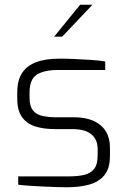

<svg xmlns="http://www.w3.org/2000/svg" viewBox="-20 -786 538 812"><path d="M262 6Q244 6 215 5Q186 4 154 2.5Q122 1 96 -1Q70 -3 57 -5V-40H270Q307 -40 334.5 -46Q362 -52 377.5 -71Q393 -90 393 -130V-156Q393 -195 367 -217.5Q341 -240 285 -240H213Q164 -240 128.5 -251.5Q93 -263 73 -291Q53 -319 53 -368V-395Q53 -445 72.5 -476Q92 -507 131.5 -522.5Q171 -538 233 -538Q259 -538 295 -536.5Q331 -535 367 -532.5Q403 -530 425 -526V-490H225Q167 -490 136 -470.5Q105 -451 105 -395V-372Q105 -337 119.5 -319Q134 -301 160 -295.5Q186 -290 220 -290H293Q364 -290 404.5 -257Q445 -224 445 -161V-127Q445 -73 421 -44.5Q397 -16 356 -5Q315 6 262 6ZM209 -631 319 -766H371L243 -631Z"/></svg>

Font: Exo Thin Light
Style: Regular
Weight: 300
Version: Version 2.000